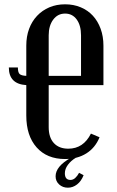

<svg xmlns="http://www.w3.org/2000/svg" viewBox="-20 -729 543 891"><path d="M206 -139Q206 -91 230 -65Q254 -39 297 -39Q367 -39 402 -109L442 -92Q422 -43 380.5 -17Q339 9 282 9Q198 9 150 -45Q102 -99 102 -193V-334Q21 -339 21 -416H63Q63 -393 71 -385.5Q79 -378 102 -377V-517Q102 -560 115 -595Q128 -630 152 -655.5Q176 -681 209 -695Q242 -709 282 -709Q322 -709 355 -695Q388 -681 411 -656Q434 -631 447 -595.5Q460 -560 460 -517V-334H206ZM206 -377H356V-565Q356 -611 336 -638.5Q316 -666 282 -666Q248 -666 227 -638Q206 -610 206 -565ZM368 84Q357 112 337.5 127Q318 142 295 142Q271 142 254.5 127Q238 112 238 89Q238 43 309 3H332Q309 17 295 36Q281 55 281 75Q281 106 307 106Q319 106 329 97Q339 88 347 73Z"/></svg>

Font: Moniqa Paragraph
Style: Bold
Weight: 700
Designer: Rajesh Rajput
Foundry: Rajesh Rajput
Version: Version 1.000